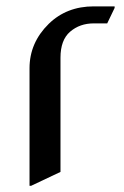

<svg xmlns="http://www.w3.org/2000/svg" viewBox="-20 -567 392 606"><path d="M73.2 19.5V-351.6Q73.2 -432.1 133.8 -491.7Q190.4 -546.9 275.9 -546.9H341.8V-542L318.4 -493.2H275.9Q231.9 -493.2 201.4 -467Q170.9 -440.9 170.9 -384.8V-24.4L78.1 19.5Z"/></svg>

Font: Nova Slim
Style: Book
Weight: 400
Version: Version 2.000